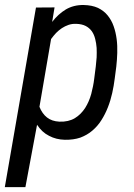

<svg xmlns="http://www.w3.org/2000/svg" viewBox="-43 -559 547 782"><path d="M424.3 -239.3 430.7 -288.1C432.6 -305.7 434.1 -324.2 434.6 -343.3C435.1 -362.3 434.6 -381.3 432.1 -399.9C429.7 -418 425.8 -435.5 419.9 -452.1C414.1 -468.8 405.8 -483.4 395.5 -496.1C385.3 -508.8 372.1 -519 356 -526.9C339.8 -534.2 320.8 -538.1 297.9 -538.6C270 -539.1 246.1 -532.7 225.1 -520.5C204.1 -507.8 185.5 -490.7 169.4 -469.7L179.2 -528.8L103.5 -528.3L-23.4 203.1H60.5L107.9 -50.8C121.1 -30.8 137.2 -15.6 156.7 -5.9C175.8 4.4 197.3 9.8 221.2 10.3C244.6 10.7 265.6 7.8 284.2 1.5C302.2 -5.4 318.8 -14.6 333 -26.9C347.2 -39.1 359.9 -53.2 370.1 -69.8C380.4 -85.9 389.2 -103.5 396.5 -122.1C403.8 -140.6 409.7 -160.2 414.1 -180.2C418.5 -200.2 421.9 -219.7 424.3 -239.3ZM347.2 -289.1 340.8 -238.8C338.4 -218.3 334 -197.3 328.6 -176.3C322.8 -155.3 314.5 -136.2 303.7 -119.1C292.5 -102.1 278.8 -87.9 261.7 -77.6C244.6 -67.4 223.6 -62.5 198.7 -63.5C178.2 -64.5 161.6 -70.3 148.4 -80.6C135.3 -90.8 125 -105.5 117.7 -124L165 -399.9C171.4 -408.7 178.2 -417 185.5 -424.8C192.9 -432.1 200.7 -439 209 -444.3C217.3 -449.7 226.1 -454.1 235.8 -457.5C245.6 -460.9 256.3 -462.4 267.6 -461.9C282.7 -461.4 295.9 -458.5 306.2 -453.1C316.4 -447.8 324.7 -440.4 331.1 -431.6C337.4 -422.4 341.8 -412.1 344.7 -400.4C347.7 -388.7 349.6 -376.5 350.6 -363.8C351.1 -350.6 351.1 -337.9 350.6 -325.2C349.6 -312 348.6 -300.3 347.2 -289.1Z"/></svg>

Font: Roboto Condensed
Style: Italic
Weight: 400
Designer: Google
Version: Version 1.000;PS 001.000;hotconv 1.0.88;makeotf.lib2.5.64775